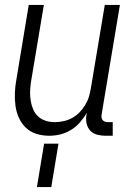

<svg xmlns="http://www.w3.org/2000/svg" viewBox="-20 -540 540 775"><path d="M179 8Q152 8 127.5 0.5Q103 -7 85 -24Q67 -41 56.5 -64Q46 -87 42.5 -112.5Q39 -138 40 -164.5Q41 -191 46 -218L96 -520H157L105 -209Q102 -189 101.5 -170Q101 -151 104 -133Q107 -115 114 -98.5Q121 -82 134 -70Q147 -58 164.5 -52.5Q182 -47 202 -47Q219 -47 237 -51Q255 -55 271.5 -64Q288 -73 301 -86.5Q314 -100 324 -116.5Q334 -133 339 -150Q344 -167 347 -185L403 -520H464L390 -77Q389 -71 390 -65Q391 -59 394.5 -55Q398 -51 403.5 -49Q409 -47 415 -47H435V8H406Q388 8 371.5 3.5Q355 -1 344 -13Q333 -25 329.5 -42Q326 -59 329 -77L331 -85Q319 -65 303 -46.5Q287 -28 266.5 -15.5Q246 -3 223.5 2.5Q201 8 179 8ZM129 215 158 40H216L187 215Z"/></svg>

Font: Iosevka Light
Style: Italic
Weight: 300
Italic angle: -9°
Monospace: yes
Designer: Belleve Invis
Foundry: Belleve Invis
Version: Version 32.5.0; ttfautohint (v1.8.4)